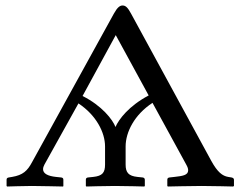

<svg xmlns="http://www.w3.org/2000/svg" viewBox="-20 -678 881 700"><path d="M522 -330C450 -292 413 -243 401 -215C391 -242 351 -293 281 -328L402 -550ZM438 -78V-144C438 -196 470 -260 536 -303L659 -78C664 -69 666 -63 666 -57C666 -39 644.7 -36.2 616 -33L598 -31C593 -30.4 590 -28 590 -23V0L592 2C592 2 679 0 715 0C754 0 830 2 830 2L833 0V-23C833 -28 827.9 -30.3 824 -31L812 -33C791 -36.5 773 -50 750 -92L458 -628C446.7 -648.8 439 -658 427 -658C417 -658 407.7 -651.1 395 -628L97 -87C80 -55 63.4 -39.6 24 -33L12 -31C7.1 -30.2 4 -28 4 -23V0L6 2C6 2 70 0 96 0C120 0 210 2 210 2L211 0V-23C211 -28 208 -30.5 203 -31L184 -33C154.8 -36.1 137 -45 137 -61C137 -67 139 -72 142 -78L266 -301C331 -258 363 -195 363 -144V-78C363 -49 353.7 -36.5 320 -33L301 -31C296 -30.5 293 -28 293 -23V0L295 2C295 2 363 0 399 0C438 0 506 2 506 2L508 0V-23C508 -28 504 -30.6 500 -31L481 -33C448.6 -36.4 438 -49 438 -78Z"/></svg>

Font: Libertinus Serif
Style: Regular
Weight: 400
Designer: Philipp H. Poll
Foundry: Khaled Hosny
Version: Version 6.2